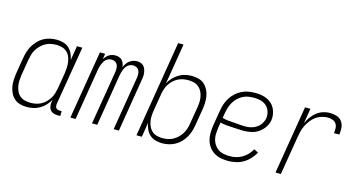

<svg xmlns="http://www.w3.org/2000/svg" viewBox="-78 -1070 2656 1414"><g transform="rotate(15 1250.0 -363.5)"><path d="M178 8Q151 8 126 1Q101 -6 82.5 -22.5Q64 -39 53 -61.5Q42 -84 37.5 -109.5Q33 -135 34.5 -162Q36 -189 40 -215L60 -335Q64 -360 71.5 -384Q79 -408 92.5 -430.5Q106 -453 124.5 -472.5Q143 -492 166 -504.5Q189 -517 214 -522.5Q239 -528 263 -528Q290 -528 315 -521Q340 -514 358 -497.5Q376 -481 387 -458Q398 -435 402 -410L420 -520H461L386 -71Q385 -62 386 -54Q387 -46 392 -40Q397 -34 405.5 -31.5Q414 -29 422 -29H435L434 8H415Q399 8 384 3.5Q369 -1 359 -12Q349 -23 346 -39Q343 -55 345 -71L349 -94Q337 -71 318.5 -51Q300 -31 276.5 -17Q253 -3 227.5 2.5Q202 8 178 8ZM197 -29Q217 -29 237.5 -33Q258 -37 277 -47.5Q296 -58 311.5 -73.5Q327 -89 338.5 -107.5Q350 -126 355.5 -146.5Q361 -167 365 -187L385 -307Q388 -329 389 -351Q390 -373 386.5 -394Q383 -415 374.5 -434Q366 -453 350 -466.5Q334 -480 313.5 -485.5Q293 -491 270 -491Q250 -491 229 -486.5Q208 -482 189 -471.5Q170 -461 154 -445Q138 -429 126.5 -410Q115 -391 109.5 -370.5Q104 -350 100 -329L80 -209Q77 -187 76 -165.5Q75 -144 79 -123Q83 -102 92 -83.5Q101 -65 117 -52Q133 -39 154 -34Q175 -29 197 -29Z M509 0 595 -520H635L628 -477Q635 -488 644 -498Q653 -508 664 -515Q675 -522 687.5 -525Q700 -528 712 -528Q726 -528 740 -523.5Q754 -519 763 -509Q772 -499 777 -486Q782 -473 784 -458Q790 -473 798.5 -486Q807 -499 819.5 -508.5Q832 -518 847 -523Q862 -528 876 -528Q891 -528 904.5 -523.5Q918 -519 927 -509.5Q936 -500 941 -487Q946 -474 948 -460Q950 -446 949 -431.5Q948 -417 945 -403L879 0H839L907 -410Q909 -424 908.5 -438.5Q908 -453 902.5 -465Q897 -477 884.5 -484Q872 -491 858 -491Q847 -491 836.5 -487.5Q826 -484 817 -476.5Q808 -469 801.5 -459Q795 -449 791 -438.5Q787 -428 784 -417.5Q781 -407 779 -396L714 0H674L742 -410Q744 -424 743.5 -438.5Q743 -453 737.5 -465Q732 -477 720 -484Q708 -491 693 -491Q682 -491 671.5 -487.5Q661 -484 652 -476.5Q643 -469 637 -459Q631 -449 626.5 -438.5Q622 -428 619 -417.5Q616 -407 614 -396L549 0Z M1210 8Q1183 8 1158.5 1Q1134 -6 1115.5 -22.5Q1097 -39 1086.5 -62Q1076 -85 1072 -110L1054 0H1013L1134 -735H1175L1124 -426Q1136 -449 1155 -469Q1174 -489 1197 -503Q1220 -517 1245.5 -522.5Q1271 -528 1295 -528Q1322 -528 1347.5 -521Q1373 -514 1391 -497.5Q1409 -481 1420.5 -458.5Q1432 -436 1436 -410.5Q1440 -385 1439 -358Q1438 -331 1433 -305L1413 -185Q1409 -160 1401.5 -136Q1394 -112 1381 -89.5Q1368 -67 1349 -47.5Q1330 -28 1307 -15.5Q1284 -3 1259 2.5Q1234 8 1210 8ZM1204 -29Q1224 -29 1245 -33.5Q1266 -38 1284.5 -48.5Q1303 -59 1319.5 -75Q1336 -91 1347 -110Q1358 -129 1364 -149.5Q1370 -170 1373 -191L1393 -311Q1397 -333 1398 -354.5Q1399 -376 1395 -397Q1391 -418 1381.5 -436.5Q1372 -455 1356 -468Q1340 -481 1319.5 -486Q1299 -491 1277 -491Q1257 -491 1236.5 -487Q1216 -483 1196.5 -472.5Q1177 -462 1161.5 -446.5Q1146 -431 1135 -412.5Q1124 -394 1118 -373.5Q1112 -353 1109 -333L1089 -213Q1085 -191 1084 -169Q1083 -147 1086.5 -126Q1090 -105 1099 -86Q1108 -67 1123.5 -53.5Q1139 -40 1160 -34.5Q1181 -29 1204 -29Z M1713 8Q1684 8 1656 2.5Q1628 -3 1605 -17.5Q1582 -32 1566 -54Q1550 -76 1542.5 -102.5Q1535 -129 1535.5 -157.5Q1536 -186 1540 -215L1560 -335Q1564 -361 1572.5 -386Q1581 -411 1595.5 -434Q1610 -457 1630.5 -476Q1651 -495 1675.5 -507Q1700 -519 1725.5 -523.5Q1751 -528 1777 -528Q1800 -528 1823.5 -524.5Q1847 -521 1867.5 -511.5Q1888 -502 1904.5 -487Q1921 -472 1930.5 -452Q1940 -432 1944 -409Q1948 -386 1944 -363Q1939 -334 1921 -308Q1903 -282 1877.5 -265Q1852 -248 1823 -242Q1794 -236 1765 -236Q1742 -236 1719.5 -237.5Q1697 -239 1675 -240Q1653 -241 1630.5 -243Q1608 -245 1587 -251L1580 -209Q1577 -186 1576 -163Q1575 -140 1580.5 -119Q1586 -98 1598 -80Q1610 -62 1628 -50Q1646 -38 1668.5 -33.5Q1691 -29 1714 -29Q1737 -29 1761 -34Q1785 -39 1807.5 -52Q1830 -65 1848 -84Q1866 -103 1878 -125L1911 -108Q1896 -82 1875 -59Q1854 -36 1827.5 -20.5Q1801 -5 1771 1.5Q1741 8 1713 8ZM1770 -270Q1792 -270 1814 -275.5Q1836 -281 1855.5 -294Q1875 -307 1887.5 -326.5Q1900 -346 1904 -368Q1907 -386 1904 -403Q1901 -420 1893.5 -435Q1886 -450 1873.5 -461.5Q1861 -473 1845.5 -479.5Q1830 -486 1812.5 -488.5Q1795 -491 1777 -491Q1756 -491 1734.5 -487.5Q1713 -484 1693 -473.5Q1673 -463 1656.5 -447Q1640 -431 1628.5 -411.5Q1617 -392 1610.5 -371Q1604 -350 1600 -329L1593 -288Q1613 -282 1636 -279.5Q1659 -277 1681 -276Q1703 -275 1725 -272.5Q1747 -270 1770 -270Z M2073 0 2159 -520H2200L2181 -405Q2192 -430 2208.5 -453Q2225 -476 2247 -493.5Q2269 -511 2295.5 -519.5Q2322 -528 2347 -528Q2374 -528 2399 -520Q2424 -512 2439 -492Q2454 -472 2456.5 -445.5Q2459 -419 2455 -392H2414Q2417 -411 2416 -430Q2415 -449 2405.5 -463.5Q2396 -478 2378.5 -484.5Q2361 -491 2341 -491Q2318 -491 2294.5 -484Q2271 -477 2250.5 -462Q2230 -447 2214.5 -426.5Q2199 -406 2188 -383.5Q2177 -361 2171.5 -337.5Q2166 -314 2162 -291L2114 0Z"/></g></svg>

Font: Iosevka Curly Extralight
Style: Italic
Weight: 200
Italic angle: -9°
Monospace: yes
Designer: Belleve Invis
Foundry: Belleve Invis
Version: Version 22.1.2; ttfautohint (v1.8.4)